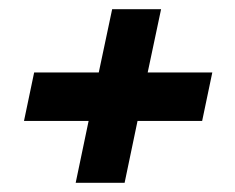

<svg xmlns="http://www.w3.org/2000/svg" viewBox="-20 -481 510 416"><path d="M144 -85 172 -219H32L54 -324H194L223 -461H329L300 -324H440L418 -219H278L250 -85Z"/></svg>

Font: Kanit Medium
Style: Italic
Weight: 500
Italic angle: -12°
Designer: Katatrad Team
Foundry: CadsonDemak
Version: Version 2.000; ttfautohint (v1.8.3)